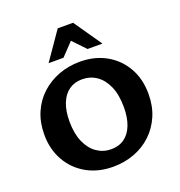

<svg xmlns="http://www.w3.org/2000/svg" viewBox="-161 -1050 1121 1199"><g transform="rotate(-20 399.5 -450.5)"><path d="M387 15Q289 15 213 -27.5Q137 -70 93.5 -146Q50 -222 50 -320Q50 -401 78 -466Q106 -531 156 -577Q206 -623 272 -648Q338 -673 414 -673Q512 -673 587.5 -630.5Q663 -588 706 -512.5Q749 -437 749 -338Q749 -257 721 -192Q693 -127 643.5 -80.5Q594 -34 528.5 -9.5Q463 15 387 15ZM413 -92Q465 -92 501.5 -118.5Q538 -145 557 -194.5Q576 -244 576 -312Q576 -395 551.5 -451Q527 -507 485 -536Q443 -565 389 -565Q339 -565 302.5 -539.5Q266 -514 246 -464.5Q226 -415 226 -344Q226 -263 251 -206.5Q276 -150 318.5 -121Q361 -92 413 -92ZM487 -731 383 -840 356 -916H458L586 -731ZM228 -731 356 -916H458L432 -841L327 -731Z"/></g></svg>

Font: Ysabeau SC ExtraBold
Style: Regular
Weight: 800
Designer: Christian Thalmann (Catharsis Fonts)
Version: Version 2.001;gftools[0.9.30]; featfreeze: smcp